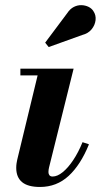

<svg xmlns="http://www.w3.org/2000/svg" viewBox="-20 -733 400 763"><path d="M139 10Q91 10 67.8 -9.2Q44.5 -28.5 44.5 -66Q44.5 -75.5 45.8 -84Q47 -92.5 48.5 -98.5L129.5 -433.5H61V-460H272.5L175 -68Q174 -64 173.2 -58.8Q172.5 -53.5 172.5 -49Q172.5 -41.5 176.5 -36.5Q180.5 -31.5 189 -31.5Q208 -31.5 229.2 -48.8Q250.5 -66 271 -96.8Q291.5 -127.5 308 -168L333.5 -159.5Q300.5 -78 252.8 -34Q205 10 139 10ZM173.5 -546 159.5 -563.5 247 -680.5Q258.5 -698 273.5 -705.5Q288.5 -713 303.8 -712.5Q319 -712 331.8 -705.8Q344.5 -699.5 351 -689Q362 -673 359.8 -653Q357.5 -633 344 -616.5Q330.5 -600 307 -594Z"/></svg>

Font: Bodoni Moda 9pt
Style: Bold Italic
Weight: 700
Italic angle: -13°
Designer: Owen Earl
Foundry: indestructible type
Version: Version 2.004